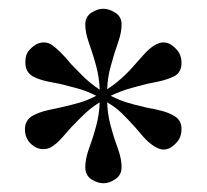

<svg xmlns="http://www.w3.org/2000/svg" viewBox="-20 -730 473 439"><path d="M395 -435Q395 -421 389 -411Q384 -403 374.5 -395.5Q365 -388 353 -388Q347 -388 337 -393Q322 -401 307.5 -417.5Q293 -434 289 -439Q271 -459 257.5 -472Q244 -485 225 -496Q226 -468 233 -442.5Q240 -417 242 -412Q244 -407 251 -386Q258 -365 258 -348Q258 -330 244 -320.5Q230 -311 217 -311Q203 -311 189 -320Q175 -329 175 -348Q175 -365 182 -386Q189 -407 191 -412Q193 -417 200 -442.5Q207 -468 208 -496Q190 -485 176 -472Q162 -459 143 -439Q139 -435 124.5 -418Q110 -401 96 -393Q88 -389 79 -389Q67 -389 57 -396Q47 -403 43 -411Q37 -421 37 -434Q37 -455 54 -465Q70 -474 91.5 -478.5Q113 -483 117 -484Q144 -490 162.5 -495.5Q181 -501 200 -511Q177 -523 151 -529.5Q125 -536 118 -538Q112 -539 90 -543.5Q68 -548 54 -556Q38 -566 38 -587Q38 -602 43 -610Q48 -618 58 -625.5Q68 -633 80 -633Q88 -633 96 -629Q115 -617 143 -583Q148 -578 166.5 -559Q185 -540 208 -525Q207 -553 200 -578.5Q193 -604 191 -609Q190 -613 182.5 -634.5Q175 -656 175 -674Q175 -692 189 -701Q203 -710 216 -710Q229 -710 243.5 -701Q258 -692 258 -674Q258 -656 250.5 -634.5Q243 -613 242 -609Q240 -603 233 -578Q226 -553 225 -526Q258 -547 289 -583Q295 -590 309 -605.5Q323 -621 336 -628Q346 -633 353 -633Q365 -633 374.5 -625.5Q384 -618 389 -610Q395 -600 395 -586Q395 -565 379 -556Q363 -548 342 -543.5Q321 -539 315 -538Q308 -536 283 -529.5Q258 -523 233 -511Q253 -501 269 -496Q285 -491 315 -484Q333 -481 350 -476.5Q367 -472 378 -465Q395 -456 395 -435Z"/></svg>

Font: Ibarra Real Nova SemiBold
Style: Regular
Weight: 600
Designer: Jose Maria Ribagorda & Octavio Pardo
Foundry: Jose Maria Ribagorda
Version: Version 1.014